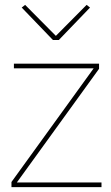

<svg xmlns="http://www.w3.org/2000/svg" viewBox="-20 -767 457 787"><path d="M396 0H27V-21L364 -487H37V-506H386V-485L49 -19H396ZM221 -603H197L69 -736L83 -747L209 -620L335 -747L349 -736Z"/></svg>

Font: IBM Plex Sans Thin
Style: Regular
Weight: 250
Designer: Mike Abbink, Paul van der Laan, Pieter van Rosmalen
Foundry: Bold Monday
Version: Version 3.201